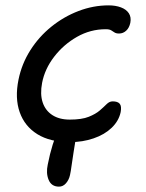

<svg xmlns="http://www.w3.org/2000/svg" viewBox="-20 -521 545 716"><path d="M200 175Q172 175 161.5 150Q151 125 158 93Q166 52 176.5 18.5Q187 -15 201 -35.5Q215 -56 233 -56Q251 -56 260 -44.5Q269 -33 263 -7Q259 19 254.5 46Q250 73 247 96Q244 119 241 132Q237 150 226 162.5Q215 175 200 175ZM242 9Q167 9 119.5 -20.5Q72 -50 53.5 -102.5Q35 -155 49 -224Q61 -283 93 -333.5Q125 -384 171.5 -421.5Q218 -459 273 -480Q328 -501 385 -501Q411 -501 431 -493.5Q451 -486 460.5 -471.5Q470 -457 466 -436Q462 -417 450.5 -406.5Q439 -396 424 -396Q413 -396 407 -400Q401 -404 394.5 -408Q388 -412 374 -412Q317 -412 267 -383.5Q217 -355 182 -309.5Q147 -264 137 -212Q129 -170 139 -139.5Q149 -109 175 -92Q201 -75 240 -75Q285 -75 311 -85.5Q337 -96 352 -109Q367 -122 377.5 -132.5Q388 -143 400 -143Q419 -143 426.5 -134Q434 -125 430 -103Q423 -70 396.5 -44.5Q370 -19 329 -5Q288 9 242 9Z"/></svg>

Font: Shantell Sans
Style: Italic
Weight: 400
Italic angle: -11°
Designer: Stephen Nixon, Anya Danilova, Shantell Martin
Foundry: Arrow Type
Version: Version 1.011;[c5ecc13dd]